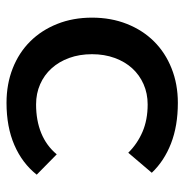

<svg xmlns="http://www.w3.org/2000/svg" viewBox="-8 -568 579 604"><g transform="rotate(90 282.0 -265.5)"><path d="M460 -379Q432 -407.5 394.2 -423.8Q356.5 -440 308 -440Q273.5 -440 244.5 -427.2Q215.5 -414.5 194.5 -391.5Q173.5 -368.5 161.8 -336.2Q150 -304 150 -265Q150 -225.5 161.8 -193.2Q173.5 -161 194.5 -137.8Q215.5 -114.5 244.5 -101.8Q273.5 -89 308 -89Q358.5 -89 398.2 -105.2Q438 -121.5 465 -154L529 -91Q493 -45.5 436 -20.8Q379 4 303 4Q244 4 194.5 -15.5Q145 -35 109.8 -70.5Q74.5 -106 54.8 -155.5Q35 -205 35 -265Q35 -325 54.8 -374.8Q74.5 -424.5 109.8 -460Q145 -495.5 194.5 -515.2Q244 -535 303 -535Q375.5 -535 430.8 -513.5Q486 -492 523 -453Z"/></g></svg>

Font: Argentum Sans
Style: Regular
Weight: 400
Designer: Julieta Ulanovsky, Owen Earl, Chris M. Simpson, Rasmus Andersson, Cristiano Sobral
Foundry: The Argentum Sans Project Authors
Version: Version 3.135; ttfautohint (v1.8.4.7-5d5b-dirty)